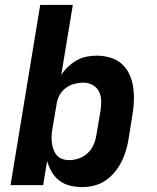

<svg xmlns="http://www.w3.org/2000/svg" viewBox="-20 -755 640 783"><path d="M316 8Q290 8 265.5 2Q241 -4 222 -18.5Q203 -33 191 -54Q179 -75 172 -98L156 0H23L144 -735H277L230 -451Q243 -469 259 -484Q275 -499 294 -509.5Q313 -520 333.5 -524Q354 -528 374 -528Q403 -528 430 -520Q457 -512 477 -494Q497 -476 508 -451.5Q519 -427 523 -399.5Q527 -372 526 -343.5Q525 -315 520 -286L504 -186Q500 -162 493 -139Q486 -116 474.5 -93.5Q463 -71 446.5 -51.5Q430 -32 409 -18Q388 -4 363.5 2Q339 8 316 8ZM262 -102Q282 -102 302 -109Q322 -116 337.5 -130.5Q353 -145 361.5 -164.5Q370 -184 373 -204L390 -304Q393 -324 392.5 -344.5Q392 -365 383.5 -382Q375 -399 357.5 -408.5Q340 -418 320 -418Q302 -418 283 -413Q264 -408 248 -396Q232 -384 222.5 -366.5Q213 -349 211 -331L194 -231Q191 -216 190.5 -201.5Q190 -187 191.5 -173Q193 -159 198 -145.5Q203 -132 211.5 -122Q220 -112 233.5 -107Q247 -102 262 -102Z"/></svg>

Font: Iosevka Aile Extrabold Oblique
Style: Regular
Weight: 800
Italic angle: -9°
Designer: Belleve Invis
Foundry: Belleve Invis
Version: Version 31.1.0; ttfautohint (v1.8.4)